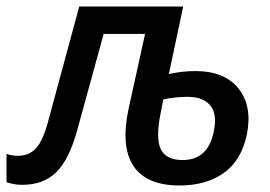

<svg xmlns="http://www.w3.org/2000/svg" viewBox="-61 -559 827 589"><path d="M7 8Q-8 8 -20 5.5Q-32 3 -41 0V-87Q-25 -81 -6 -81Q26 -81 47.5 -102Q69 -123 86 -184L182 -539H501L457 -332Q499 -341 538 -341Q628 -341 671 -287Q714 -233 696 -145Q679 -66 625 -28Q571 10 490 10Q389 10 349 -49Q309 -108 333 -223L384 -455H257L176 -160Q151 -69 111.5 -30.5Q72 8 7 8ZM433 -218Q416 -138 431.5 -103Q447 -68 499 -68Q578 -68 595 -157Q606 -208 584.5 -235Q563 -262 514 -262Q497 -262 477.5 -260Q458 -258 440 -254Z"/></svg>

Font: Noto Sans SemiCondensed Medium
Style: Italic
Weight: 500
Width: 4
Italic angle: -12°
Designer: Monotype Design Team
Foundry: Monotype Imaging Inc.
Version: Version 2.013; ttfautohint (v1.8.4.7-5d5b)